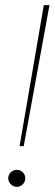

<svg xmlns="http://www.w3.org/2000/svg" viewBox="-20 -720 212 745"><path d="M56 -153 150 -700H172L72 -153ZM45 5Q32 5 22 -5Q12 -15 12 -28Q12 -42 22 -51.5Q32 -61 45 -61Q59 -61 68.5 -51.5Q78 -42 78 -28Q78 -15 68.5 -5Q59 5 45 5Z"/></svg>

Font: DM Sans 17pt Thin
Style: Italic
Weight: 250
Italic angle: -10°
Version: Version 4.004;gftools[0.9.30]